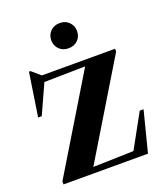

<svg xmlns="http://www.w3.org/2000/svg" viewBox="-132 -804 772 895"><g transform="rotate(-20 254.0 -356.5)"><path d="M28.5 0V-15L311.5 -482.5L108 -479L42 -333.5H24L57 -549H64.5L107.5 -512H470.5V-497.5L187 -29L388 -34.5L480 -201.5H499L447.5 0ZM268.5 -588Q240 -588 222.2 -606Q204.5 -624 204.5 -650.5Q204.5 -676.5 222.2 -694.8Q240 -713 268.5 -713Q297 -713 314.8 -694.8Q332.5 -676.5 332.5 -650.5Q332.5 -624 314.8 -606Q297 -588 268.5 -588Z"/></g></svg>

Font: Newsreader Display SemiBold
Style: Regular
Weight: 600
Designer: Hugues Gentile
Foundry: Production Type
Version: Version 1.001